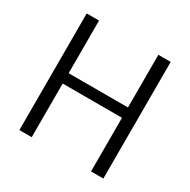

<svg xmlns="http://www.w3.org/2000/svg" viewBox="-157 -849 988 998"><g transform="rotate(30 337.0 -350.0)"><path d="M85 -700H159V-384H515V-700H589V0H515V-322H159V0H85Z"/></g></svg>

Font: Sarabun Light
Style: Regular
Weight: 300
Designer: Suppakit Chalermlarp | Katatrad Co.,Ltd.
Foundry: Cadson Demak Co.,Ltd.
Version: Version 1.000; ttfautohint (v1.6)